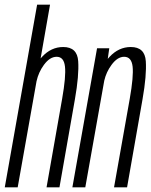

<svg xmlns="http://www.w3.org/2000/svg" viewBox="-48 -805 648 825"><path d="M-27.5 0 111.5 -785H167L126.5 -554Q129 -557.5 132.5 -560.5Q171.5 -603 223.5 -603Q284 -603 288 -542Q292 -481 274 -379L207.5 0H152L219 -380.5Q236 -477 231.2 -519Q226.5 -561 195.5 -561Q166 -561 140.5 -526Q117.5 -494.5 109 -456L28 0Z M263 0 369 -597.5H421.5L415 -552Q419 -556.5 422.5 -560.5Q462 -603 514 -603Q574.5 -603 578.5 -542Q582.5 -481 564.5 -379L498 0H442L509.5 -380.5Q526.5 -477 521.8 -519Q517 -561 485.5 -561Q456.5 -561 431 -526Q408.5 -495.5 400 -458.5L318.5 0Z"/></svg>

Font: Anybody Condensed Light
Style: Italic
Weight: 300
Width: 3
Italic angle: -10°
Designer: Tyler Finck
Foundry: Etcetera Type Company
Version: Version 1.010; ttfautohint (v1.8.3) -l 8 -r 50 -G 200 -x 14 